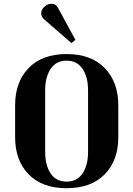

<svg xmlns="http://www.w3.org/2000/svg" viewBox="-20 -986 706 1016"><path d="M606 -260Q606 -137 534 -63.5Q462 10 332.5 10Q203 10 131.5 -63.5Q60 -137 60 -260V-429Q60 -552 131.5 -626Q203 -700 332.5 -700Q462 -700 534 -626Q606 -552 606 -429ZM446 -182V-508Q446 -578 417 -621.5Q388 -665 332.5 -665Q277 -665 248 -621.5Q219 -578 219 -508V-182Q219 -111 248 -68Q277 -25 332.5 -25Q388 -25 417 -68.5Q446 -112 446 -182ZM212 -885Q198 -899 198 -916.5Q198 -934 214.5 -950Q231 -966 253 -966Q275 -966 286 -946L379 -775L358 -758Z"/></svg>

Font: Trochut
Style: Bold
Weight: 700
Designer: Andreu Balius
Foundry: Andreu Balius
Version: Version 1.001